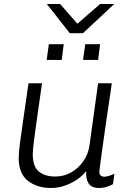

<svg xmlns="http://www.w3.org/2000/svg" viewBox="-20 -925 657 955"><path d="M234 10Q164 10 118.5 -26Q73 -62 73 -139Q73 -165 79.5 -215Q86 -265 97 -339.5Q108 -414 122 -511H189Q176 -419 165.5 -346.5Q155 -274 149 -226Q143 -178 143 -158Q143 -97 173 -72Q203 -47 255 -47Q298 -47 334 -67.5Q370 -88 394.5 -123Q419 -158 425 -201L468 -511H536Q534 -495 529.5 -464.5Q525 -434 519 -394.5Q513 -355 507 -312Q501 -269 495 -228Q489 -187 484.5 -152.5Q480 -118 477 -96.5Q474 -75 474 -71Q474 -58 481 -52Q488 -46 498 -46Q509 -46 523 -50.5Q537 -55 549 -61L542 -9Q529 -2 511.5 4Q494 10 473 10Q435 10 420.5 -13Q406 -36 409 -74Q389 -49 361 -30.5Q333 -12 300.5 -1Q268 10 234 10ZM327 -760 213 -905H279L365 -807L478 -905H548L393 -760ZM212 -627 223 -705H297L287 -627ZM393 -627 404 -705H478L468 -627Z"/></svg>

Font: Chivo ExtraLight
Style: Italic
Weight: 250
Italic angle: -8.05°
Designer: Hector Gatti
Foundry: Omnibus-Type
Version: Version 2.002